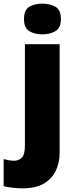

<svg xmlns="http://www.w3.org/2000/svg" viewBox="-71 -796 415 1056"><path d="M61 -691Q61 -742 90.5 -759Q120 -776 162 -776Q203 -776 233.5 -759Q264 -742 264 -691Q264 -642 233.5 -624.5Q203 -607 162 -607Q120 -607 90.5 -624.5Q61 -642 61 -691ZM52 240Q29 240 -1 236.5Q-31 233 -51 228V79Q-35 83 -21.5 85.5Q-8 88 8 88Q31 88 48.5 71.5Q66 55 66 5V-553H257V45Q257 95 237.5 139.5Q218 184 173 212Q128 240 52 240Z"/></svg>

Font: Noto Sans Bengali UI Black
Style: Regular
Weight: 900
Designer: Jelle Bosma - Monotype Design Team
Foundry: Monotype Imaging Inc.
Version: Version 2.003; ttfautohint (v1.8.4.7-5d5b)